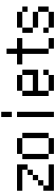

<svg xmlns="http://www.w3.org/2000/svg" viewBox="1063 -1879 874 3040"><g transform="rotate(-90 1500.0 -359.0)"><path d="M0 -442.4V-526.4H417V-359.4H333V-276.4H250V-359.4H333V-442.4ZM0 57.6V-109.4H83V-192.4H167V-276.4H250V-192.4H167V-109.4H83V-26.4H417V57.6Z M500 -26.4V-442.4H583V-526.4H833V-442.4H917V-26.4H833V-442.4H583V-26.4H833V57.6H583V-26.4Z M1167 -609.4V-776.4H1250V-609.4ZM1167 57.6V-526.4H1250V57.6Z M1583 -276.4H1833V-442.4H1583ZM1500 -26.4V-442.4H1583V-526.4H1833V-442.4H1917V-192.4H1583V-26.4ZM1833 -26.4V57.6H1583V-26.4ZM1833 -26.4V-109.4H1917V-26.4Z M2000 -442.4V-526.4H2167V-692.4H2250V-526.4H2417V-442.4H2250V-26.4H2167V-442.4ZM2250 -26.4H2417V57.6H2250Z M2500 -276.4V-442.4H2583V-526.4H2833V-442.4H2917V-359.4H2833V-442.4H2583V-276.4H2833V-192.4H2583V-276.4ZM2500 -26.4V-109.4H2583V-26.4ZM2833 -192.4H2917V-26.4H2833V57.6H2583V-26.4H2833Z"/></g></svg>

Font: KH Dot Kodenmachou 12
Style: Regular
Weight: 400
Designer: Original version for X68000 by Keitarou Hiraki (http://hp.vector.co.jp/authors/VA000874/) / TrueType conversion by Homem
Version: Version 1.00.20150527